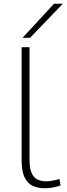

<svg xmlns="http://www.w3.org/2000/svg" viewBox="-20 -991 354 1021"><path d="M137 -740V-144Q137 -94 149 -69Q161 -44 181 -35.5Q201 -27 224 -27Q242 -27 260.5 -30.5Q279 -34 296 -39L302 -5Q284 2 262 6Q240 10 217 10Q183 10 155.5 -2Q128 -14 111.5 -46.5Q95 -79 95 -142V-740ZM100 -790 267 -971H314L140 -790Z"/></svg>

Font: Georama Extended ExtraLight
Style: Regular
Weight: 200
Width: 7
Designer: Jean-Baptiste Levee
Foundry: Production Type
Version: Version 1.000